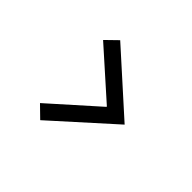

<svg xmlns="http://www.w3.org/2000/svg" viewBox="-116 -752 868 868"><g transform="rotate(45 318.0 -318.5)"><path d="M161.9 -116.5 217.3 -62.5 501.4 -318.2 217.3 -573.9 161.9 -519.9 386.4 -319.6V-316.8Z"/></g></svg>

Font: Inter UI
Style: Regular
Weight: 400
Designer: Rasmus Andersson
Foundry: rsms
Version: Version 2.2